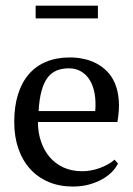

<svg xmlns="http://www.w3.org/2000/svg" viewBox="-20 -666 484 697"><path d="M408.2 -72.3Q400.9 -56.6 386.2 -41.7Q371.6 -26.9 350.6 -15.1Q329.6 -3.4 303 3.9Q276.4 11.2 244.6 11.2Q195.8 11.2 156.5 -5.4Q117.2 -22 89.4 -52.7Q61.5 -83.5 46.6 -126.7Q31.7 -169.9 31.7 -223.1Q31.7 -279.8 45.4 -323.5Q59.1 -367.2 85 -397Q110.8 -426.8 148.4 -442.1Q186 -457.5 233.9 -457.5Q257.8 -457.5 282 -452.6Q306.2 -447.8 327.9 -436.8Q349.6 -425.8 367.7 -408Q385.7 -390.1 397 -364Q408.2 -337.9 411.1 -303Q414.1 -268.1 406.2 -223.1H117.7Q117.7 -185.5 128.7 -152.8Q139.6 -120.1 160.2 -95.9Q180.7 -71.8 210.4 -58.1Q240.2 -44.4 278.8 -44.4Q294.4 -44.4 310.5 -47.4Q326.7 -50.3 342 -55.9Q357.4 -61.5 371.1 -69.1Q384.8 -76.7 396 -86.4ZM230 -418Q205.1 -418 185.5 -409.9Q166 -401.9 152.3 -383.5Q138.7 -365.2 130.6 -335.4Q122.6 -305.7 120.1 -262.7H325.7Q328.6 -297.9 323.5 -326.4Q318.4 -355 305.9 -375.2Q293.5 -395.5 274.2 -406.7Q254.9 -418 230 -418ZM109.4 -599.1V-645.5H335.4V-599.1Z"/></svg>

Font: PT Astra Serif
Style: Regular
Weight: 400
Designer: A.Korolkova, I. Chaeva
Foundry: ParaType Ltd
Version: Version 1.002